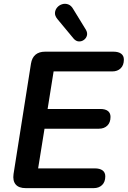

<svg xmlns="http://www.w3.org/2000/svg" viewBox="-20 -972 660 992"><path d="M113 0Q77 0 61 -19Q45 -38 50 -73L140 -643Q145 -674 163.5 -689.5Q182 -705 213 -705H566Q592 -705 606 -694.5Q620 -684 620 -664Q620 -635 603.5 -619Q587 -603 560 -603H257L226 -409H498Q524 -409 537.5 -398.5Q551 -388 551 -368Q551 -339 534.5 -323Q518 -307 491 -307H210L177 -102H470Q496 -102 510 -91.5Q524 -81 524 -61Q524 -32 507.5 -16Q491 0 464 0ZM360 -773 277 -873Q263 -890 264 -905.5Q265 -921 275 -933Q285 -945 300.5 -950Q316 -955 332 -949.5Q348 -944 359 -924L424 -818Q433 -802 429 -788Q425 -774 413 -765.5Q401 -757 386.5 -758Q372 -759 360 -773Z"/></svg>

Font: Nunito ExtraLight
Style: Italic
Weight: 200
Italic angle: -9°
Designer: Vernon Adams
Foundry: Vernon Adams
Version: Version 3.602